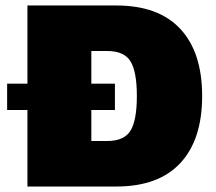

<svg xmlns="http://www.w3.org/2000/svg" viewBox="-20 -680 786 700"><path d="M717 -330Q717 -171 637.5 -85.5Q558 0 404 0H248H80V-279H6V-375H80V-660H313H404Q558 -660 637.5 -574.5Q717 -489 717 -330ZM479 -330Q479 -418 456 -456Q433 -494 371 -494H313V-375H399V-279H313V-166H371Q433 -166 456 -204Q479 -242 479 -330Z"/></svg>

Font: Work Sans Black
Style: Regular
Weight: 900
Designer: Wei Huang
Foundry: Wei Huang
Version: Version 1.500